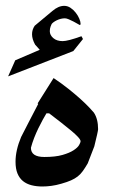

<svg xmlns="http://www.w3.org/2000/svg" viewBox="-20 -622 415 670"><path d="M269.5 -485.8 235.8 -443.8 8.3 -355.5 33.2 -411.6 118.7 -448.2 102.5 -466.3Q91.8 -485.8 91.8 -502.4Q91.8 -518.6 101.1 -532.2Q104.5 -535.2 162.6 -583.5Q183.6 -601.6 204.1 -601.6Q215.8 -601.6 226.1 -594.7Q236.3 -587.9 244.1 -577.9Q252 -567.9 256.6 -557.1Q261.2 -546.4 261.2 -539.1Q261.2 -534.7 258.3 -534.7Q247.1 -541 237.3 -546.4Q229 -550.8 220.5 -554.4Q211.9 -558.1 206.5 -558.1Q199.2 -558.1 191.7 -556.2Q184.1 -554.2 177.7 -551Q171.4 -547.9 166.7 -544.4Q162.1 -541 160.2 -538.1Q159.2 -536.6 156.5 -529.3Q153.8 -522 153.8 -513.2Q153.8 -499.5 166 -489Q178.2 -478.5 198.7 -478.5Q216.8 -478.5 264.2 -495.6ZM322.3 -170.9Q322.3 -164.6 309.1 -111.3L286.1 -51.8Q276.9 -36.1 269 -25.1Q261.2 -14.2 251.2 -6.3Q241.2 1.5 228 7.3Q214.8 13.2 194.3 19Q175.8 24.4 159.2 26.6Q142.6 28.8 127.9 28.8Q107.4 28.8 90.1 24.4Q72.8 20 60.3 10Q47.9 0 41 -16.6Q34.2 -33.2 34.2 -57.6Q34.2 -97.7 53.7 -144Q64.9 -166 79.8 -194.8Q94.7 -223.6 113.3 -259.3L111.3 -261.2L167 -349.6Q194.8 -331.1 219 -311.8Q243.2 -292.5 261.5 -275.9Q279.8 -259.3 291.7 -246.6Q303.7 -233.9 307.6 -229Q322.3 -207 322.3 -170.9ZM261.2 -128.9Q261.2 -134.3 252.4 -143.8Q243.7 -153.3 228.5 -166Q213.4 -178.7 193.6 -194.1Q173.8 -209.5 151.4 -226.6H142.1Q136.7 -217.8 129.2 -204.1Q121.6 -190.4 113.8 -174.3Q106 -158.2 99.1 -140.6Q92.3 -123 87.9 -106.4Q87.9 -74.2 134.8 -74.2Q173.3 -74.2 198 -81.3Q222.7 -88.4 236.8 -97.7Q251 -106.9 256.1 -116Q261.2 -125 261.2 -128.9Z"/></svg>

Font: SakalBharati
Style: Regular
Weight: 400
Designer: CDAC GIST
Foundry: CDAC
Version: 13.02